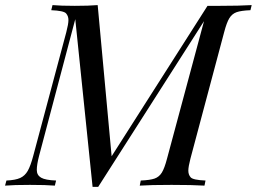

<svg xmlns="http://www.w3.org/2000/svg" viewBox="-54 -728 1007 753"><path d="M752 -20 748 0Q701.2 -2.9 618.7 -2.9Q536.1 -2.9 494.1 0L498 -20Q534.7 -21.5 552.5 -27.8Q570.3 -34.2 580.8 -51.3Q591.3 -68.4 601.1 -106L746.1 -645L331.1 4.9H309.1L241.2 -652.8L99.1 -116.2Q90.3 -82 90.3 -61.5Q90.3 -41 107.2 -31.2Q124 -21.5 166 -20L161.1 0Q127 -2.9 63.5 -2.9Q0 -2.9 -34.2 0L-28.8 -20Q6.3 -21.5 25.1 -30Q43.9 -38.6 54.9 -58.1Q65.9 -77.6 76.2 -116.2L206.1 -602.1Q214.4 -633.8 214.4 -649.4Q214.4 -665 205.1 -675.5Q195.8 -686 147 -688L151.9 -708Q183.6 -705.1 239.3 -705.1Q294.9 -705.1 329.1 -708L383.8 -115.2L759.8 -705.1H808.1Q884.8 -705.1 933.1 -708L928.2 -688Q891.6 -686.5 873.8 -680.2Q856 -673.8 845.5 -656.7Q835 -639.6 825.2 -602.1L692.9 -106Q684.6 -74.2 684.6 -58.6Q684.6 -43 693.8 -32.5Q703.1 -22 752 -20Z"/></svg>

Font: PlayfairDisplay-Italic
Style: Italic
Weight: 400
Italic angle: -14°
Designer: Claus Eggers Sørensen
Foundry: Claus Eggers Sørensen
Version: Version 1.002;PS 001.002;hotconv 1.0.70;makeotf.lib2.5.58329